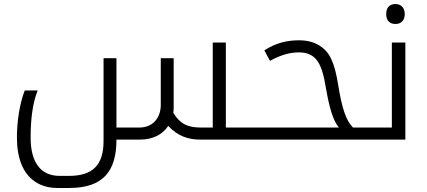

<svg xmlns="http://www.w3.org/2000/svg" viewBox="-20 -693 2117 953"><path d="M975 0H1236C1239 0 1241 -2 1241 -5V-56C1241 -59 1239 -60 1236 -60H1101V-482H1036V-60H976C914 -60 874 -77 840 -133C842 -142 842 -153 842 -166V-404H778V-173C778 -105 736 -60 672 -60H558V-404H494V6C494 126 441 180 322 180H276C182 180 132 113 132 -10C132 -105 143 -185 167 -244H103C78 -181 64 -93 64 -10C64 93 95 169 153 208C183 229 221 240 265 240H324C490 240 558 159 558 0H674C741 0 788 -27 815 -68C864 -16 916 0 975 0Z M1226 0H1799C1802 0 1804 -2 1804 -5V-56C1804 -59 1802 -60 1799 -60H1732C1699 -93 1677 -153 1658 -275C1640 -384 1617 -434 1567 -466C1539 -484 1505 -493 1464 -493C1402 -493 1348 -479 1292 -443L1320 -391C1373 -420 1418 -433 1463 -433C1551 -433 1578 -375 1597 -260C1615 -156 1633 -95 1662 -60H1226C1223 -60 1221 -59 1221 -56V-5C1221 -2 1223 0 1226 0Z M1943 -574C1971 -574 1989 -592 1989 -623C1989 -655 1970 -673 1943 -673C1914 -673 1897 -656 1897 -623C1897 -591 1914 -574 1943 -574Z M1789 0H1992V-482H1925V-60H1789C1786 -60 1784 -59 1784 -56V-5C1784 -2 1786 0 1789 0Z"/></svg>

Font: Noto Kufi Arabic Light
Style: Regular
Weight: 300
Designer: Monotype Design Team, David Williams, Khaled Hosny
Foundry: Google LLC
Version: Version 2.109